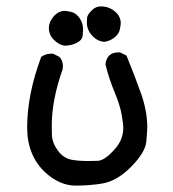

<svg xmlns="http://www.w3.org/2000/svg" viewBox="-20 -593 540 601"><path d="M217 -12Q167 -12 122 -53Q65 -106 65 -194Q65 -297 109 -415Q123 -425 140 -425H146L166 -415Q177 -403 177 -386L176 -376Q142 -280 142 -200Q142 -196 142.5 -171.5Q143 -147 160.5 -122.5Q178 -98 204 -93Q225 -89 256 -89Q262 -89 285 -89.5Q308 -90 340 -127Q366 -156 366 -194Q366 -203 361 -233Q356 -263 338.5 -305Q321 -347 310 -392Q315 -429 350 -429H356L376 -419Q401 -358 423 -296Q441 -243 441 -194Q441 -184 438 -150Q435 -116 390 -70.5Q345 -25 297 -18Q258 -12 217 -12ZM182 -450Q166 -452 149.5 -467.5Q133 -483 133 -505Q133 -526 151 -545Q165 -559 183 -559Q189 -559 203.5 -555.5Q218 -552 229 -536.5Q240 -521 240 -501Q240 -498 239 -483Q238 -468 220.5 -459Q203 -450 182 -450ZM306 -462Q284 -464 268 -482Q252 -500 252 -522Q252 -524 252.5 -536Q253 -548 270 -563Q281 -573 296 -573Q327 -573 348 -549Q358 -536 358 -521Q358 -515 355 -500.5Q352 -486 337.5 -475Q323 -464 306 -462Z"/></svg>

Font: Xiaolai Mono SC
Style: Regular
Weight: 400
Monospace: yes
Designer: LXGW / Nozomi Seto
Version: Version 3.113;September 30, 2024